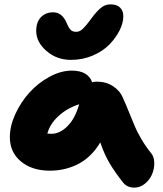

<svg xmlns="http://www.w3.org/2000/svg" viewBox="-20 -791 744 875"><path d="M304.2 -518.1Q238.3 -518.1 191.7 -558.8Q145 -599.6 145 -649.9Q145 -690.4 166.5 -712.6Q188 -734.9 222.2 -734.9Q260.3 -734.9 280.8 -692.9Q282.7 -689 286.6 -679.9Q290.5 -670.9 293.2 -666.5Q295.9 -662.1 300.5 -656.5Q305.2 -650.9 312 -648.4Q318.8 -646 328.1 -646Q342.8 -646 357.2 -659.4Q371.6 -672.9 390.4 -698.7Q409.2 -724.6 418 -733.9Q436 -753.9 450.4 -762.5Q464.8 -771 484.9 -771Q512.7 -771 527.3 -756.3Q542 -741.7 542 -716.8Q542 -686.5 524.9 -652.3Q507.8 -618.2 478.3 -587.9Q448.7 -557.6 402.6 -537.8Q356.4 -518.1 304.2 -518.1ZM207 -13.2Q126 -13.2 75.4 -55.2Q24.9 -97.2 24.9 -166Q24.9 -216.8 50 -271.5Q75.2 -326.2 114.5 -369.6Q153.8 -413.1 205.8 -441.2Q257.8 -469.2 307.1 -469.2Q381.3 -469.2 399.9 -416Q410.2 -418.9 421.9 -418.9Q463.4 -418.9 495.1 -398.2Q526.9 -377.4 540 -345.2Q551.8 -319.3 568.4 -278.6Q585 -237.8 595 -213.9Q605 -189.9 624.5 -156.7Q644 -123.5 668.9 -92.8Q682.6 -76.2 683.1 -49.3Q683.6 -22.5 673.3 2.4Q663.1 27.3 641.1 45.7Q619.1 64 591.8 64Q559.6 64 541 41Q502.9 -7.3 479 -47.9Q455.1 -88.4 437 -142.1Q416 -106.4 388.7 -80.8Q361.3 -55.2 331.1 -40.8Q300.8 -26.4 270.3 -19.8Q239.7 -13.2 207 -13.2ZM213.9 -181.2Q252.9 -181.2 287.8 -216.3Q322.8 -251.5 340.8 -315.9Q285.2 -297.9 246.1 -261.7Q207 -225.6 195.8 -182.1Q198.7 -182.1 204.8 -181.6Q210.9 -181.2 213.9 -181.2Z"/></svg>

Font: Shantell Sans Irregular Bouncy
Style: Regular
Weight: 800
Designer: Stephen Nixon, Anya Danilova, Shantell Martin
Foundry: Arrow Type
Version: Version 1.006;[9816181b4]